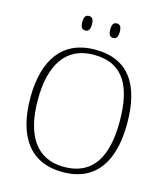

<svg xmlns="http://www.w3.org/2000/svg" viewBox="-131 -1003 960 1113"><g transform="rotate(15 349.0 -447.0)"><path d="M431 -817C449 -817 460 -827 460 -861C460 -894 449 -904 431 -904C414 -904 403 -894 403 -861C403 -827 414 -817 431 -817ZM264 -817C282 -817 293 -827 293 -861C293 -894 282 -904 264 -904C247 -904 235 -894 235 -861C235 -827 247 -817 264 -817ZM349 10C551 10 639 -135 639 -358C639 -588 553 -725 350 -725C157 -725 58 -589 58 -359C58 -128 154 10 349 10ZM349 -21C183 -21 103 -147 103 -358C103 -569 183 -694 350 -694C528 -694 594 -569 594 -358C594 -148 523 -21 349 -21Z"/></g></svg>

Font: Noto Serif Georgian ExtraLight
Style: Regular
Weight: 200
Designer: Monotype Design Team, Akaki Razmadze
Foundry: Google LLC
Version: Version 2.003